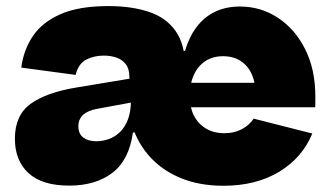

<svg xmlns="http://www.w3.org/2000/svg" viewBox="-20 -599 1084 632"><path d="M715.5 12.5Q635 12.5 572.2 -14Q509.5 -40.5 468 -89Q426.5 -137.5 410 -203.5L452.5 -431.5H589Q602.5 -477.5 627.2 -510.2Q652 -543 687.8 -560.2Q723.5 -577.5 770 -577.5Q839 -577.5 895.2 -540.2Q951.5 -503 984.8 -436.5Q1018 -370 1018 -281.5Q1018 -273 1018 -264.2Q1018 -255.5 1017.5 -246H820Q821 -255.5 821.2 -265.8Q821.5 -276 821.5 -287.5Q821.5 -326 808.8 -354.5Q796 -383 771.8 -398.5Q747.5 -414 714 -414Q681 -414 656.2 -398Q631.5 -382 618 -352.2Q604.5 -322.5 604.5 -281.5Q604.5 -246 618.2 -218.8Q632 -191.5 657.8 -176Q683.5 -160.5 719 -160.5Q751 -160.5 776 -173.8Q801 -187 815 -208.5L1008 -159.5Q975 -79.5 898.8 -33.5Q822.5 12.5 715.5 12.5ZM208 12Q118.5 12 73.8 -29.2Q29 -70.5 29 -142.5Q29 -220 81.2 -257.5Q133.5 -295 232 -311L433.5 -344.5V-265.5L301 -241Q269.5 -235.5 253.8 -221.2Q238 -207 238 -183.5Q238 -158 254.5 -146Q271 -134 297 -134Q316.5 -134 336.8 -140.8Q357 -147.5 373.8 -163.2Q390.5 -179 400.8 -205Q411 -231 411 -269L451.5 -163H417.5Q405 -72 349.8 -30Q294.5 12 208 12ZM606 -207.5 418 -209.5 411 -269 406 -303.5V-344.5Q406 -372 394.2 -387.5Q382.5 -403 363.2 -409.5Q344 -416 321.5 -416Q290 -416 264 -402.8Q238 -389.5 229 -352.5L50 -376.5Q57.5 -434.5 88.2 -480.2Q119 -526 179.5 -552.5Q240 -579 337 -579Q412.5 -579 469.5 -560.2Q526.5 -541.5 558 -497Q589.5 -452.5 589.5 -376.5ZM527 -246V-326.5H874L880.5 -246Z"/></svg>

Font: Hepta Slab ExtraBold
Style: Regular
Weight: 800
Designer: Michael LaGattuta
Foundry: Michael LaGattuta
Version: Version 1.102